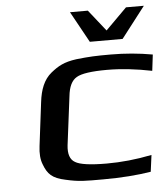

<svg xmlns="http://www.w3.org/2000/svg" viewBox="-51 -726 686 782"><g transform="rotate(-5 292.5 -335.0)"><path d="M535 -4 544 -72C480 -59 419 -53 360 -53C294 -53 250 -59 231 -71C211 -82 203 -106 207 -141L232 -339C236 -378 248 -403 269 -415C289 -427 331 -433 393 -433C452 -433 513 -426 577 -413L585 -479C529 -489 472 -494 415 -494C351 -494 328 -493 273 -487C222 -480 198 -466 168 -442C136 -416 121 -376 115 -326L93 -148C89 -118 91 -93 99 -73C114 -32 133 -13 186 -2C242 11 266 10 340 10C414 10 479 5 535 -4ZM334 -553H468L566 -680H493L406 -593L337 -680H264Z"/></g></svg>

Font: Gamestation Extended
Style: Italic
Weight: 400
Width: 7
Designer: Jonas Hecksher
Foundry: Jonas Hecksher, Playtypeª, e-types AS
Version: Version 1.003